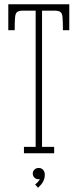

<svg xmlns="http://www.w3.org/2000/svg" viewBox="-20 -720 364 902"><path d="M92.5 0V-30H147.5V-670H90Q69.5 -670 61 -664Q52.5 -658 50.8 -638.2Q49 -618.5 49 -578H19V-700H305.5V-578H275.5Q275.5 -618.5 273.8 -638.2Q272 -658 263.5 -664Q255 -670 234.5 -670H177.5V-30H234.5V0ZM158.5 162 145 146.5Q150 143.5 158.2 134.5Q166.5 125.5 166.5 120Q165.5 122 160.5 122Q149 122 141.5 114.2Q134 106.5 134 95.5Q134 84 142.2 76.5Q150.5 69 161.5 69Q175 69 182.8 78.2Q190.5 87.5 190.5 102Q190.5 115.5 185.5 127Q180.5 138.5 173 147.2Q165.5 156 158.5 162Z"/></svg>

Font: Imbue Thin
Style: Regular
Weight: 100
Designer: Tyler Finck
Foundry: Etcetera Type Company
Version: Version 1.102